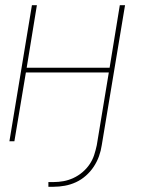

<svg xmlns="http://www.w3.org/2000/svg" viewBox="-20 -540 540 734"><path d="M165 174V156H185Q204 156 223 152.5Q242 149 260.5 140.5Q279 132 295 118.5Q311 105 322.5 88Q334 71 340 52.5Q346 34 350 15L396 -263H79L35 0H16L102 -520H121L82 -281H399L438 -520H458L369 15Q366 36 358.5 57Q351 78 338.5 97Q326 116 308.5 131.5Q291 147 270.5 156.5Q250 166 228 170Q206 174 185 174Z"/></svg>

Font: Iosevka SS04 Thin
Style: Italic
Weight: 100
Italic angle: -9°
Monospace: yes
Designer: Belleve Invis
Foundry: Belleve Invis
Version: Version 19.0.0; ttfautohint (v1.8.4)